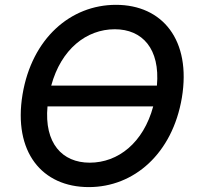

<svg xmlns="http://www.w3.org/2000/svg" viewBox="-20 -757 808 787"><path d="M725.5 -356.5C764.6 -592.7 646 -737.2 455.3 -737.2C269.2 -737.2 110.8 -599.4 72.4 -370C33.4 -134.2 152 9.9 344.1 9.9C529.1 9.9 686.8 -127.1 725.5 -356.5ZM174.7 -321H608C567.8 -171.9 464.5 -90.2 347.7 -90.2C234.7 -90.2 160.9 -170.1 174.7 -321ZM190 -406.2C230.5 -555.4 334.2 -637.1 450.6 -637.1C563.6 -637.1 636.7 -556.8 623.2 -406.2Z"/></svg>

Font: Magic Ui Pro Medium
Style: Italic
Weight: 500
Italic angle: -9.39999°
Designer: Stefan Endress, Andreas Faust
Version: Version 1.000;FEAKit 1.0